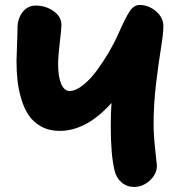

<svg xmlns="http://www.w3.org/2000/svg" viewBox="-20 -760 717 766"><path d="M515.1 -14.2Q486.3 -14.2 465.1 -32.2Q443.8 -50.3 437 -80.1Q421.9 -143.1 421.9 -254.9Q421.9 -307.6 424.8 -349.1Q325.2 -237.8 217.8 -237.8Q176.3 -237.8 144.8 -255.1Q113.3 -272.5 95 -299.3Q76.7 -326.2 65.2 -364.5Q53.7 -402.8 49.8 -439Q45.9 -475.1 45.9 -517.1Q45.9 -533.7 47.9 -579.8Q49.8 -626 49.8 -647.9Q49.8 -685.1 69.8 -711.4Q89.8 -737.8 123 -737.8Q162.1 -737.8 193.6 -715.8Q225.1 -693.8 225.1 -660.2Q225.1 -644.5 218.5 -590.3Q211.9 -536.1 211.9 -503.9Q211.9 -453.6 224.1 -425.3Q236.3 -397 257.8 -397Q281.7 -397 310.5 -419.7Q339.4 -442.4 365.7 -478Q392.1 -513.7 414.3 -551.5Q436.5 -589.4 452.1 -625Q480.5 -689.5 497.3 -714.8Q514.2 -740.2 537.1 -740.2Q572.3 -740.2 602.1 -715.3Q631.8 -690.4 631.8 -654.8Q631.8 -627.4 622.1 -567.4Q612.3 -507.3 602.5 -425.5Q592.8 -343.8 592.8 -263.2Q592.8 -220.7 599.4 -161.6Q606 -102.5 606 -99.1Q606 -65.9 577.9 -40Q549.8 -14.2 515.1 -14.2Z"/></svg>

Font: Shantell Sans Bouncy
Style: Regular
Weight: 800
Designer: Stephen Nixon, Anya Danilova, Shantell Martin
Foundry: Arrow Type
Version: Version 1.006;[9816181b4]